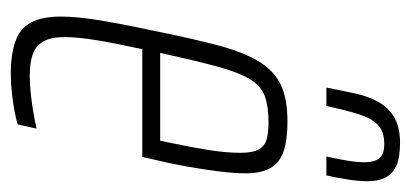

<svg xmlns="http://www.w3.org/2000/svg" viewBox="-228 -544 780 365"><g transform="rotate(90 162.5 -362.0)"><path d="M122 8Q83 8 58.5 -1Q34 -10 23 -31Q12 -52 12 -87Q12 -116 18.5 -157Q25 -198 37 -254Q52 -329 65 -379.5Q78 -430 95.5 -460.5Q113 -491 140 -504.5Q167 -518 212 -518Q247 -518 268.5 -510.5Q290 -503 300 -485.5Q310 -468 310 -438Q310 -418 306.5 -389Q303 -360 297 -326.5Q291 -293 282 -256L279 -242H74Q63 -192 57 -155.5Q51 -119 51 -94Q51 -69 59 -54.5Q67 -40 83 -34Q99 -28 125 -28Q140 -28 158.5 -30Q177 -32 194.5 -35Q212 -38 225 -41L217 -5Q207 -2 191 1Q175 4 157 6Q139 8 122 8ZM81 -276H248L254 -305Q260 -333 265.5 -367Q271 -401 271 -428Q271 -452 264.5 -463.5Q258 -475 245 -478.5Q232 -482 214 -482Q183 -482 163.5 -475Q144 -468 131 -446.5Q118 -425 107 -384.5Q96 -344 81 -276ZM147 -592Q153 -623 158.5 -648Q164 -673 175 -692Q186 -711 204.5 -721.5Q223 -732 252 -732Q281 -732 296.5 -724.5Q312 -717 318.5 -703.5Q325 -690 325 -670Q325 -654 322 -634.5Q319 -615 314 -592H278Q283 -614 286 -632.5Q289 -651 289 -665Q289 -683 281.5 -692.5Q274 -702 254 -702Q230 -702 217.5 -689.5Q205 -677 197.5 -653Q190 -629 182 -592Z"/></g></svg>

Font: Saira UltraCondensed ExtraLight
Style: Italic
Weight: 250
Width: 1
Italic angle: -12°
Designer: Hector Gatti with collaboration of the Omnibus-Type team
Foundry: Omnibus-Type
Version: Version 1.101